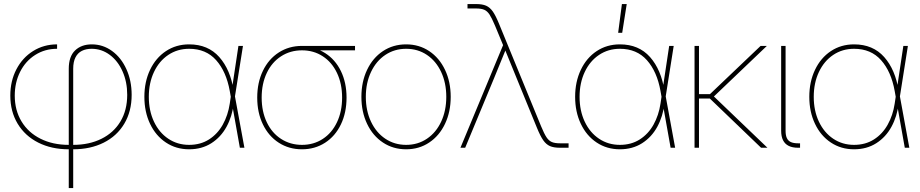

<svg xmlns="http://www.w3.org/2000/svg" viewBox="-20 -748 4656 972"><path d="M328.1 -399.9Q328.1 -461.9 360.1 -492.7Q392.1 -523.4 444.8 -523.4Q501 -523.4 547.1 -490Q593.3 -456.5 619.9 -397.9Q646.5 -339.4 646.5 -268.1Q646.5 -184.1 609.1 -121.6Q571.8 -59.1 504.6 -25.6Q437.5 7.8 350.6 7.8H328.1Q240.7 7.8 173.6 -26.1Q106.4 -60.1 69.3 -121.8Q32.2 -183.6 32.2 -264.2Q32.2 -337.9 63 -397Q93.8 -456.1 147.7 -489.7Q201.7 -523.4 269 -523.4V-501Q207 -501 158 -469.7Q108.9 -438.5 81.8 -384.3Q54.7 -330.1 54.7 -263.7Q54.7 -189.9 88.9 -133.3Q123 -76.7 185.1 -45.7Q247.1 -14.6 328.1 -14.6H350.6Q431.2 -14.6 493.2 -45.2Q555.2 -75.7 589.6 -132.8Q624 -189.9 624 -268.1Q624 -333.5 600.3 -386.7Q576.7 -439.9 535.4 -470.5Q494.1 -501 443.8 -501Q415.5 -501 394.5 -490.5Q373.5 -480 362.1 -457.5Q350.6 -435.1 350.6 -399.9V204.1H328.1Z M710.9 -257.8Q710.9 -334 739.7 -394.5Q768.6 -455.1 820.1 -489.3Q871.6 -523.4 937.5 -523.4Q1033.2 -523.4 1090.1 -459.2Q1147 -395 1163.1 -287.6H1168.9V-263.2L1217.3 0H1194.3L1143.1 -287.6Q1125.5 -385.7 1074.2 -443.4Q1022.9 -501 937.5 -501Q878.4 -501 832 -470Q785.6 -439 759.5 -383.5Q733.4 -328.1 733.4 -257.8Q733.4 -187.5 759.5 -132.1Q785.6 -76.7 832 -45.7Q878.4 -14.6 937.5 -14.6Q995.1 -14.6 1038.3 -42.2Q1081.5 -69.8 1107.9 -117.2Q1134.3 -164.6 1143.1 -223.1L1187 -515.6H1210L1168.9 -256.3V-223.1H1163.1Q1155.3 -158.2 1126.7 -106Q1098.1 -53.7 1049.8 -22.9Q1001.5 7.8 937.5 7.8Q871.6 7.8 820.1 -26.4Q768.6 -60.5 739.7 -121.1Q710.9 -181.6 710.9 -257.8Z M1282.2 -253.9Q1282.2 -330.1 1311 -389.6Q1339.8 -449.2 1391.4 -482.4Q1442.9 -515.6 1508.8 -515.6H1777.3V-493.2H1569.3H1508.8Q1449.7 -493.2 1403.1 -463.1Q1356.4 -433.1 1330.6 -378.7Q1304.7 -324.2 1304.7 -253.9Q1304.7 -183.6 1330.6 -129.2Q1356.4 -74.7 1403.1 -44.7Q1449.7 -14.6 1508.8 -14.6Q1567.9 -14.6 1614 -44.7Q1660.2 -74.7 1686 -129.2Q1711.9 -183.6 1711.9 -253.9Q1711.9 -324.2 1686 -378.7Q1660.2 -433.1 1614 -463.1Q1567.9 -493.2 1508.8 -493.2V-511.7Q1574.7 -511.7 1626 -479.2Q1677.2 -446.8 1705.8 -388.2Q1734.4 -329.6 1734.4 -253.9Q1734.4 -177.7 1705.8 -118.2Q1677.2 -58.6 1625.7 -25.4Q1574.2 7.8 1508.8 7.8Q1442.9 7.8 1391.4 -25.4Q1339.8 -58.6 1311 -118.2Q1282.2 -177.7 1282.2 -253.9Z M1809.6 -257.8Q1809.6 -334 1838.4 -394.5Q1867.2 -455.1 1918.7 -489.3Q1970.2 -523.4 2036.1 -523.4Q2101.6 -523.4 2152.8 -489.3Q2204.1 -455.1 2232.9 -394.5Q2261.7 -334 2261.7 -257.8Q2261.7 -181.6 2232.9 -121.1Q2204.1 -60.5 2152.8 -26.4Q2101.6 7.8 2036.1 7.8Q1970.2 7.8 1918.7 -26.4Q1867.2 -60.5 1838.4 -121.1Q1809.6 -181.6 1809.6 -257.8ZM2239.3 -257.8Q2239.3 -328.1 2213.4 -383.5Q2187.5 -439 2141.4 -470Q2095.2 -501 2036.1 -501Q1977.1 -501 1930.7 -470Q1884.3 -439 1858.2 -383.5Q1832 -328.1 1832 -257.8Q1832 -187.5 1858.2 -132.1Q1884.3 -76.7 1930.7 -45.7Q1977.1 -14.6 2036.1 -14.6Q2095.2 -14.6 2141.4 -45.7Q2187.5 -76.7 2213.4 -132.1Q2239.3 -187.5 2239.3 -257.8Z M2526.9 -519.5 2485.8 -618.7Q2469.7 -656.7 2458.3 -674.3Q2446.8 -691.9 2431.6 -698.5Q2416.5 -705.1 2389.6 -705.1H2346.7V-727.5H2389.6Q2421.9 -727.5 2441.2 -719Q2460.4 -710.4 2475.1 -689.5Q2489.7 -668.5 2506.8 -626.5L2719.2 -108.9Q2734.9 -70.8 2746.6 -53.2Q2758.3 -35.6 2773.4 -29.1Q2788.6 -22.5 2815.4 -22.5H2858.4V0H2815.4Q2783.2 0 2763.9 -8.5Q2744.6 -17.1 2730 -38.1Q2715.3 -59.1 2698.2 -101.1L2595.7 -351.6Q2575.2 -402.3 2564.9 -427Q2554.7 -451.7 2534.7 -501H2542Q2522 -451.2 2481 -351.6L2335 0H2311Z M2891.6 -257.8Q2891.6 -334 2920.4 -394.5Q2949.2 -455.1 3000.7 -489.3Q3052.2 -523.4 3118.2 -523.4Q3213.9 -523.4 3270.8 -459.2Q3327.6 -395 3343.8 -287.6H3349.6V-263.2L3397.9 0H3375L3323.7 -287.6Q3306.2 -385.7 3254.9 -443.4Q3203.6 -501 3118.2 -501Q3059.1 -501 3012.7 -470Q2966.3 -439 2940.2 -383.5Q2914.1 -328.1 2914.1 -257.8Q2914.1 -187.5 2940.2 -132.1Q2966.3 -76.7 3012.7 -45.7Q3059.1 -14.6 3118.2 -14.6Q3175.8 -14.6 3219 -42.2Q3262.2 -69.8 3288.6 -117.2Q3314.9 -164.6 3323.7 -223.1L3367.7 -515.6H3390.6L3349.6 -256.3V-223.1H3343.8Q3335.9 -158.2 3307.4 -106Q3278.8 -53.7 3230.5 -22.9Q3182.1 7.8 3118.2 7.8Q3052.2 7.8 3000.7 -26.4Q2949.2 -60.5 2920.4 -121.1Q2891.6 -181.6 2891.6 -257.8ZM3128.4 -727.5H3152.8L3129.9 -582H3109.4Z M3518.6 0H3496.1V-515.6H3518.6ZM3583 -249H3503.9V-271.5H3574.2L3830.6 -515.6H3862.3ZM3560.5 -261.7 3586.9 -266.6 3865.2 0H3833Z M4020.5 0Q3991.7 0 3972.7 -9.5Q3953.6 -19 3944.1 -38.1Q3934.6 -57.1 3934.6 -85.9V-515.6H3957V-85.9Q3957 -63 3963.4 -49.1Q3969.7 -35.2 3983.6 -28.8Q3997.6 -22.5 4020.5 -22.5H4030.3V0Z M4077.1 -257.8Q4077.1 -334 4106 -394.5Q4134.8 -455.1 4186.3 -489.3Q4237.8 -523.4 4303.7 -523.4Q4399.4 -523.4 4456.3 -459.2Q4513.2 -395 4529.3 -287.6H4535.2V-263.2L4583.5 0H4560.5L4509.3 -287.6Q4491.7 -385.7 4440.4 -443.4Q4389.2 -501 4303.7 -501Q4244.6 -501 4198.2 -470Q4151.9 -439 4125.7 -383.5Q4099.6 -328.1 4099.6 -257.8Q4099.6 -187.5 4125.7 -132.1Q4151.9 -76.7 4198.2 -45.7Q4244.6 -14.6 4303.7 -14.6Q4361.3 -14.6 4404.5 -42.2Q4447.8 -69.8 4474.1 -117.2Q4500.5 -164.6 4509.3 -223.1L4553.2 -515.6H4576.2L4535.2 -256.3V-223.1H4529.3Q4521.5 -158.2 4492.9 -106Q4464.4 -53.7 4416 -22.9Q4367.7 7.8 4303.7 7.8Q4237.8 7.8 4186.3 -26.4Q4134.8 -60.5 4106 -121.1Q4077.1 -181.6 4077.1 -257.8Z"/></svg>

Font: Intratopia Thin
Style: Regular
Weight: 100
Designer: Rasmus Andersson
Foundry: rsms
Version: Version 3.000;Glyphs 3.2.3 (3260)